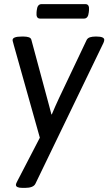

<svg xmlns="http://www.w3.org/2000/svg" viewBox="-20 -702 525 930"><path d="M174 -612Q154 -612 157 -642L158 -652Q161 -682 181 -682H394Q414 -682 411 -652L410 -642Q407 -612 387 -612ZM88 208Q57 208 57 193Q57 188 64 175L173 -35L47 -483Q45 -492 43 -498Q41 -504 41 -508Q41 -525 86 -525H94Q109 -525 119.5 -521.5Q130 -518 132 -509L208 -227Q213 -208 218.5 -188Q224 -168 229 -148H231Q239 -167 248 -187.5Q257 -208 266 -227L400 -509Q405 -518 416 -521.5Q427 -525 443 -525H447Q485 -525 485 -509Q485 -503 481 -494L152 187Q147 198 134 203Q121 208 103 208Z"/></svg>

Font: Asap
Style: Italic
Weight: 400
Italic angle: -6°
Designer: Pablo Cosgaya
Foundry: Omnibus-Type
Version: Version 3.001; ttfautohint (v1.8.3)